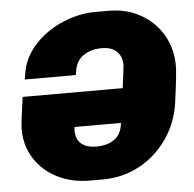

<svg xmlns="http://www.w3.org/2000/svg" viewBox="-51 -745 816 807"><g transform="rotate(-5 357.0 -342.0)"><path d="M698 -439Q698 -405 681 -282Q669 -200 622.5 -133Q576 -66 505 -28Q434 10 352 10H296Q220 10 159.5 -20.5Q99 -51 64 -105.5Q29 -160 29 -230Q29 -245 33 -277Q37 -309 45 -365H467Q479 -453 479 -462Q479 -497 457.5 -518.5Q436 -540 394 -540Q348 -540 316 -518Q284 -496 278 -451L276 -437H60L64 -460Q74 -528 123 -581.5Q172 -635 241.5 -664.5Q311 -694 380 -694H438Q512 -694 571.5 -660.5Q631 -627 664.5 -569Q698 -511 698 -439ZM446 -212 447 -220H251L250 -204Q250 -168 272.5 -149Q295 -130 335 -130Q382 -130 411 -150.5Q440 -171 446 -212Z"/></g></svg>

Font: Chivo Black Italic
Style: Regular
Weight: 900
Italic angle: -8.05°
Designer: Hector Gatti
Foundry: Omnibus-Type
Version: Version 1.007